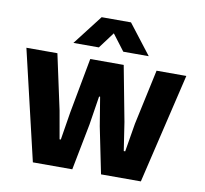

<svg xmlns="http://www.w3.org/2000/svg" viewBox="-81 -832 985 921"><g transform="rotate(10 411.0 -371.5)"><path d="M137 0 11 -536H162L220 -267L244 -131H250L272 -267L322 -536H485L536 -267L557 -129H564L587 -267L645 -536H790L663 0H469L423 -226L400 -366H395L373 -226L329 0ZM229 -598 341 -743H484L596 -598H472L412 -677L353 -598Z"/></g></svg>

Font: Mona Sans ExtraLight
Style: Bold
Weight: 700
Version: Version 2.000